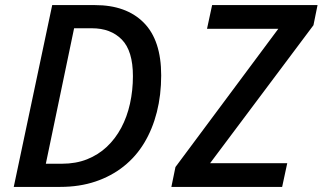

<svg xmlns="http://www.w3.org/2000/svg" viewBox="-20 -734 1267 754"><path d="M34 0 185 -714H353Q476 -714 544.5 -645Q613 -576 613 -438Q613 -361 596 -294Q579 -227 546.5 -173Q514 -119 465.5 -80.5Q417 -42 354.5 -21Q292 0 216 0ZM223 -91Q278 -91 322 -108.5Q366 -126 399.5 -157.5Q433 -189 456 -232Q479 -275 490.5 -327Q502 -379 502 -435Q502 -534 458.5 -578.5Q415 -623 341 -623H271L160 -91ZM653 0 669 -78 1073 -621H793L813 -714H1227L1211 -635L805 -93H1108L1088 0Z"/></svg>

Font: Noto Sans Display Medium
Style: Italic
Weight: 500
Italic angle: -12°
Designer: Monotype Design Team
Foundry: Monotype Imaging Inc.
Version: Version 2.003